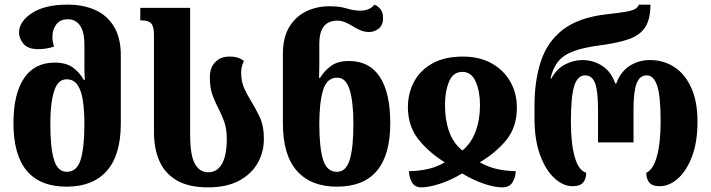

<svg xmlns="http://www.w3.org/2000/svg" viewBox="-20 -794 3066 828"><path d="M268 11Q38 11 38 -263Q38 -389 83.5 -456.5Q129 -524 216 -524Q265 -524 294 -503Q323 -482 341 -450H346Q344 -473 344 -503.5Q344 -534 344 -560V-603Q344 -655 325.5 -683Q307 -711 272 -711Q240 -711 223 -689Q206 -667 206 -635Q206 -614 213 -593Q195 -587 177.5 -584.5Q160 -582 145 -582Q100 -582 81 -605.5Q62 -629 62 -653Q62 -701 117.5 -737.5Q173 -774 272 -774Q340 -774 391.5 -750.5Q443 -727 472 -678.5Q501 -630 501 -556V-262Q501 -125 440.5 -57Q380 11 268 11ZM268 -53Q312 -53 328 -106Q344 -159 344 -260Q344 -316 337.5 -359.5Q331 -403 314.5 -427.5Q298 -452 267 -452Q229 -452 213 -400Q197 -348 197 -260Q197 -156 213 -104.5Q229 -53 268 -53Z M877 14Q794 14 742.5 -16Q691 -46 667.5 -99.5Q644 -153 644 -224V-643Q644 -680 632 -693Q620 -706 592 -706H585V-760H800V-214Q800 -124 820.5 -87.5Q841 -51 878 -51Q917 -51 937.5 -88Q958 -125 958 -194Q958 -238 947 -269Q936 -300 922 -326Q908 -353 896.5 -383.5Q885 -414 885 -462Q885 -502 908 -526Q931 -550 969 -550Q992 -550 1006.5 -545Q1021 -540 1032 -531Q1020 -508 1020 -481Q1020 -443 1032.5 -415Q1045 -387 1061 -361Q1081 -329 1099.5 -290.5Q1118 -252 1118 -195Q1118 -138 1091 -90.5Q1064 -43 1010.5 -14.5Q957 14 877 14Z M1433 11Q1321 11 1260.5 -57Q1200 -125 1200 -262V-561Q1200 -633 1228 -678.5Q1256 -724 1301.5 -745.5Q1347 -767 1400 -767Q1426 -767 1443.5 -764.5Q1461 -762 1477 -757Q1507 -748 1534 -748Q1553 -748 1568 -754Q1583 -760 1595 -774Q1611 -767 1621.5 -753.5Q1632 -740 1632 -716Q1632 -686 1613.5 -671Q1595 -656 1572 -656Q1553 -656 1536.5 -662.5Q1520 -669 1506 -678Q1491 -688 1472 -696.5Q1453 -705 1435 -705Q1357 -705 1357 -605V-562Q1357 -539 1357 -509.5Q1357 -480 1356 -458H1360Q1379 -489 1408 -510Q1437 -531 1485 -531Q1573 -531 1618 -462.5Q1663 -394 1663 -263Q1663 11 1433 11ZM1433 -53Q1472 -53 1488 -104.5Q1504 -156 1504 -260Q1504 -354 1488 -406.5Q1472 -459 1434 -459Q1389 -459 1373 -404.5Q1357 -350 1357 -260Q1357 -159 1373 -106Q1389 -53 1433 -53Z M1798 14Q1768 14 1756 -8.5Q1744 -31 1744 -56Q1782 -56 1822.5 -64.5Q1863 -73 1898 -94Q1829 -137 1784.5 -193Q1740 -249 1739 -330Q1739 -393 1766.5 -443Q1794 -493 1846.5 -521.5Q1899 -550 1976 -550Q2047 -550 2099 -521.5Q2151 -493 2180 -443Q2209 -393 2209 -330Q2209 -247 2165 -192Q2121 -137 2049 -94Q2086 -73 2126 -64.5Q2166 -56 2204 -56Q2204 -32 2191 -9Q2178 14 2145 14Q2114 14 2068.5 -1Q2023 -16 1973 -46Q1923 -16 1875.5 -1Q1828 14 1798 14ZM1974 -145Q2012 -176 2031 -227Q2050 -278 2050 -340Q2050 -400 2031.5 -442Q2013 -484 1974 -484Q1934 -484 1916.5 -442Q1899 -400 1899 -340Q1899 -277 1917 -226.5Q1935 -176 1974 -145Z M2449 9Q2409 9 2371.5 -25Q2334 -59 2309.5 -124.5Q2285 -190 2285 -285V-337Q2285 -447 2313 -531Q2341 -615 2408 -666.5Q2475 -718 2593 -732Q2648 -738 2677 -743Q2706 -748 2718.5 -755Q2731 -762 2735 -774H2785Q2785 -712 2763 -677.5Q2741 -643 2694 -626Q2647 -609 2571 -599Q2501 -590 2457 -574.5Q2413 -559 2389 -531Q2365 -503 2354 -456H2358Q2382 -499 2418.5 -517Q2455 -535 2491 -535Q2540 -535 2578.5 -509Q2617 -483 2633 -434H2638Q2655 -483 2694 -509Q2733 -535 2783 -535Q2842 -535 2888.5 -504.5Q2935 -474 2961.5 -414.5Q2988 -355 2988 -270Q2988 -183 2965 -121Q2942 -59 2904.5 -25Q2867 9 2825 9Q2792 9 2779.5 -7.5Q2767 -24 2767 -49Q2797 -62 2813 -120Q2829 -178 2829 -270Q2829 -380 2814 -424.5Q2799 -469 2769 -469Q2739 -469 2725.5 -434.5Q2712 -400 2712 -323V-180H2559V-323Q2559 -400 2546.5 -434.5Q2534 -469 2503 -469Q2471 -469 2456.5 -424Q2442 -379 2442 -270Q2442 -175 2458.5 -117Q2475 -59 2508 -49Q2508 -22 2494.5 -6.5Q2481 9 2449 9Z"/></svg>

Font: Noto Serif Georgian Condensed ExtraBold
Style: Regular
Weight: 800
Width: 3
Designer: Monotype Design Team, Akaki Razmadze
Foundry: Google LLC
Version: Version 2.003; ttfautohint (v1.8.4.7-5d5b)